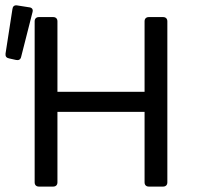

<svg xmlns="http://www.w3.org/2000/svg" viewBox="-37 -688 775 708"><path d="M8.8 -654.3 -16.6 -490.2C-17.6 -480.5 -13.7 -474.6 -3.9 -472.7L22.5 -466.8C32.2 -464.8 39.1 -468.8 41 -478.5L83 -643.6C85.9 -654.3 80.1 -660.2 70.3 -661.1L26.4 -668C15.6 -669.9 9.8 -664.1 8.8 -654.3ZM90.8 -609.4V-15.6C90.8 -5.9 96.7 0 106.4 0H159.2C168.9 0 174.8 -5.9 174.8 -15.6V-275.4H496.1V-15.6C496.1 -5.9 502 0 511.7 0H564.5C574.2 0 580.1 -5.9 580.1 -15.6V-609.4C580.1 -619.1 574.2 -625 564.5 -625H511.7C502 -625 496.1 -619.1 496.1 -609.4V-349.6H174.8V-609.4C174.8 -619.1 168.9 -625 159.2 -625H106.4C96.7 -625 90.8 -619.1 90.8 -609.4Z"/></svg>

Font: Ed Sans Neue
Style: Regular
Weight: 400
Designer: Stephen Hutchings
Version: Version 1.004;PS 001.004;hotconv 1.0.88;makeotf.lib2.5.64775